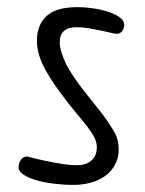

<svg xmlns="http://www.w3.org/2000/svg" viewBox="-20 -523 409 541"><path d="M154.3 -372.1Q163.1 -344.7 180.7 -317.4Q198.2 -290 219.7 -263.2Q241.2 -236.3 262.7 -209Q284.2 -181.6 300.8 -153.3Q308.6 -140.6 311.5 -127.4Q314.5 -114.3 314.5 -102.5Q314.5 -78.1 304.2 -59.1Q293.9 -40 276.4 -27.3Q258.8 -14.6 235.8 -8.3Q212.9 -2 186.5 -2Q160.2 -2 132.3 -5.4Q104.5 -8.8 82.5 -15.1Q60.5 -21.5 46.4 -30.8Q32.2 -40 32.2 -51.8Q32.2 -62.5 38.6 -72.3Q44.9 -82 55.7 -82Q57.6 -82 72.3 -78.1Q86.9 -74.2 107.9 -69.8Q128.9 -65.4 152.8 -61.5Q176.8 -57.6 197.3 -57.6Q222.7 -57.6 237.8 -70.8Q252.9 -84 252.9 -108.4Q252.9 -122.1 245.6 -136.2Q238.3 -150.4 224.6 -168Q210.9 -185.5 192.4 -207.5Q173.8 -229.5 152.3 -258.8Q115.2 -308.6 99.6 -342.8Q84 -377 84 -408.2Q84 -452.1 110.8 -477.5Q137.7 -502.9 199.2 -502.9Q219.7 -502.9 242.7 -499.5Q265.6 -496.1 285.2 -489.7Q304.7 -483.4 317.4 -474.1Q330.1 -464.8 330.1 -453.1Q330.1 -443.4 324.2 -435.5Q318.4 -427.7 308.6 -427.7Q303.7 -427.7 292 -430.7Q280.3 -433.6 264.2 -437Q248 -440.4 230 -443.4Q211.9 -446.3 196.3 -446.3Q148.4 -446.3 148.4 -404.3Q148.4 -389.6 154.3 -372.1Z"/></svg>

Font: Hi Melody
Style: Regular
Weight: 400
Designer: YoonDesign Inc.
Foundry: YoonDesign Inc.
Version: Version 3.00